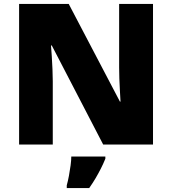

<svg xmlns="http://www.w3.org/2000/svg" viewBox="-20 -734 874 975"><path d="M757 0H504L243 -503H239Q241 -480 243 -447.5Q245 -415 246.5 -382Q248 -349 248 -322V0H77V-714H329L589 -218H592Q591 -241 589 -272Q587 -303 586 -335Q585 -367 585 -391V-714H757ZM515 72Q504 99 492 122.5Q480 146 466 170Q452 194 433 221H319V207Q325 186 330 159Q335 132 338.5 106Q342 80 342 61H515Z"/></svg>

Font: Noto Sans Hebrew Black
Style: Regular
Weight: 900
Designer: Monotype Design Team
Foundry: Monotype Imaging Inc.
Version: Version 2.003